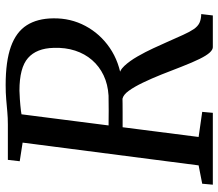

<svg xmlns="http://www.w3.org/2000/svg" viewBox="-68 -724 791 696"><g transform="rotate(-90 328.0 -375.5)"><path d="M7 0 10.5 -38.5 77 -51.5 159.5 -689.5 92 -700 97 -743H225Q249 -743 271 -745Q293 -747 316.5 -749Q340 -751 368 -751Q454.5 -751 507.5 -732Q560.5 -713 585 -674.5Q609.5 -636 610 -578.5Q611 -515.5 582.5 -462Q554 -408.5 502.8 -373.5Q451.5 -338.5 383 -330L401.5 -338.5Q419.5 -340 437.5 -320.8Q455.5 -301.5 472 -272.8Q488.5 -244 501.5 -215.8Q514.5 -187.5 522.5 -169.5Q539 -132.5 550 -108Q561 -83.5 571 -69Q581 -54.5 593.5 -48.5Q606 -42.5 625.5 -42L620.5 0H505.5Q496.5 0 486 -11.2Q475.5 -22.5 463 -47.8Q450.5 -73 434.5 -114Q421 -149.5 406.5 -185.8Q392 -222 377 -253.2Q362 -284.5 347.5 -304.5Q333 -324.5 318.5 -327.5Q316.5 -327.5 302.2 -327.2Q288 -327 268.5 -327Q249 -327 230.2 -327Q211.5 -327 200 -327L207.5 -378Q218 -378 236.8 -377.8Q255.5 -377.5 275.2 -377.5Q295 -377.5 310.2 -377.8Q325.5 -378 330 -378Q371 -380.5 403.5 -396Q436 -411.5 458.8 -437.8Q481.5 -464 493 -499.2Q504.5 -534.5 503 -577Q501.5 -639 466.2 -670Q431 -701 348 -701Q338.5 -701 316.8 -699.5Q295 -698 274.2 -695.5Q253.5 -693 245 -689L266.5 -727.5L180 -51.5L271 -38.5L267.5 0Z"/></g></svg>

Font: Merriweather 24pt
Style: Italic
Weight: 400
Italic angle: -7.8°
Designer: Eben Sorkin
Foundry: Eben Sorkin
Version: Version 2.101